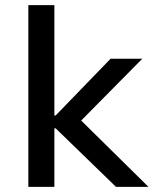

<svg xmlns="http://www.w3.org/2000/svg" viewBox="-20 -725 596 745"><path d="M90 0V-705H191V-277H196L409 -497H532L273 -235L276 -276L556 0H430L196 -227H191V0Z"/></svg>

Font: Nunito Sans 12pt ExtraLight 7pt Medium
Style: Regular
Weight: 500
Version: Version 3.101;gftools[0.9.27]